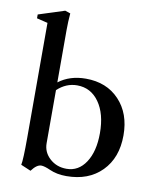

<svg xmlns="http://www.w3.org/2000/svg" viewBox="-84 -790 701 870"><g transform="rotate(10 267.0 -355.0)"><path d="M116.2 15.6 70.3 -3.9Q75.7 -26.9 75.7 -130.9V-657.7L25.4 -669.9V-687.5L145.5 -726.1L169.9 -717.8Q166.5 -678.7 166.5 -641.1V-399.9Q217.8 -439 291.5 -439Q387.2 -439 445.3 -377.4Q503.4 -315.9 503.4 -215.3Q503.4 -111.8 442.6 -50.3Q381.8 11.2 279.8 11.2Q236.3 11.2 203.6 -3.4Q175.3 -16.1 160.6 -16.1Q139.6 -16.1 116.2 15.6ZM166.5 -120.1Q166.5 -78.6 198 -50Q229.5 -21.5 274.9 -21.5Q330.1 -21.5 363.3 -72Q396.5 -122.6 396.5 -206.5Q396.5 -295.9 358.6 -349.1Q320.8 -402.3 257.8 -402.3Q207 -402.3 166.5 -364.3Z"/></g></svg>

Font: Elstob 14pt Medium
Style: Regular
Weight: 500
Designer: Peter S. Baker
Version: Version 1.015